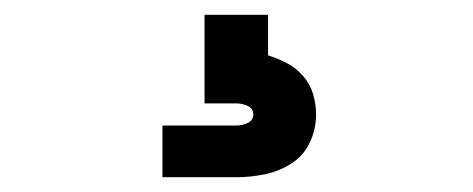

<svg xmlns="http://www.w3.org/2000/svg" viewBox="-20 -20 640 260"><path d="M200 220V150H300Q308 150 315.5 146.5Q323 143 323 135Q323 127 315.5 123.5Q308 120 300 120H257V0H343V55Q356 59 368.5 65.5Q381 72 390.5 83Q400 94 404 107.5Q408 121 408 135Q408 155 399.5 173Q391 191 374.5 201.5Q358 212 338.5 216Q319 220 300 220Z"/></svg>

Font: Iosevka Slab Heavy Extended
Style: Regular
Weight: 900
Width: 7
Monospace: yes
Designer: Belleve Invis
Foundry: Belleve Invis
Version: Version 11.1.0; ttfautohint (v1.8.3)